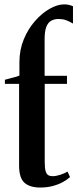

<svg xmlns="http://www.w3.org/2000/svg" viewBox="-20 -850 356 880"><path d="M164 9.5Q116.5 9.5 92 -12.5Q67.5 -34.5 67.5 -91V-465.5H2.5V-484.5Q10 -487 23 -490Q36 -493 49 -496.8Q62 -500.5 69 -503.5Q69 -519 69 -534.5Q69 -550 69 -565Q69 -621.5 89 -669.8Q109 -718 140.8 -754Q172.5 -790 208 -810Q243.5 -830 274.5 -830Q286 -830 296.2 -827.5Q306.5 -825 314.5 -821.5V-742Q297 -752.5 281.8 -757.8Q266.5 -763 249 -763Q228 -763 213.5 -754.2Q199 -745.5 191.8 -725.5Q184.5 -705.5 184.5 -671V-502.5H287V-465.5H185V-107.5Q185 -80 189 -66Q193 -52 201.2 -47.2Q209.5 -42.5 221.5 -42.5Q237 -42.5 256.8 -49Q276.5 -55.5 289.5 -63.5L301 -38.5Q288 -26.5 268 -15.5Q248 -4.5 222 2.5Q196 9.5 164 9.5Z"/></svg>

Font: Merriweather 144pt SemiBold
Style: Regular
Weight: 600
Version: Version 2.100